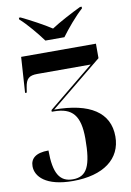

<svg xmlns="http://www.w3.org/2000/svg" viewBox="-106 -830 776 1135"><g transform="rotate(-10 282.0 -263.0)"><path d="M221 -606H335C368 -651 424 -718 467 -756V-766H457C405 -741 323 -698 278 -668C233 -698 152 -741 100 -766H90V-756C133 -718 188 -651 221 -606ZM238 240C422 240 530 158 530 24C530 -120 415 -195 201 -195L512 -449V-536H63L49 -322H59L64 -353C72 -404 90 -420 140 -420H460L185 -195V-185H197C309 -185 353 -132 353 5C353 170 323 230 239 230C160 230 126 174 126 37C47 37 17 68 17 113C17 174 75 240 238 240Z"/></g></svg>

Font: Noto Serif Display ExtraBold
Style: Regular
Weight: 800
Designer: Monotype Design Team
Foundry: Monotype Imaging Inc.
Version: Version 2.009